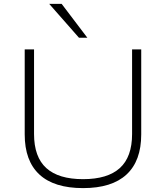

<svg xmlns="http://www.w3.org/2000/svg" viewBox="-20 -959 854 987"><path d="M407 8Q258 8 182.5 -62Q107 -132 107 -268V-705H155V-270Q155 -152 218 -95Q281 -38 407 -38Q533 -38 596 -95Q659 -152 659 -270V-705H706V-268Q706 -132 630.5 -62Q555 8 407 8ZM386 -765 233 -939H297L429 -765Z"/></svg>

Font: Nunito Sans 10pt SemiExpanded ExtraLight
Style: Regular
Weight: 250
Width: 6
Designer: Vernon Adams
Foundry: Vernon Adams
Version: Version 3.101;gftools[0.9.27]